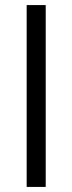

<svg xmlns="http://www.w3.org/2000/svg" viewBox="-20 -736 285 756"><path d="M160 -716V0H85V-716Z"/></svg>

Font: Madhuban Light
Style: Regular
Weight: 300
Designer: jaikishan Patel
Foundry: MagicType
Version: Version 1.000